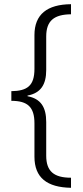

<svg xmlns="http://www.w3.org/2000/svg" viewBox="-20 -735 397 914"><path d="M318 159V111C237 111 200 81 200 6V-154C200 -224 175 -265 111 -277V-280C174 -292 200 -332 200 -402V-561C200 -637 238 -666 318 -667V-715C205 -714 144 -667 144 -568V-407C144 -327 110 -302 34 -301V-255C111 -255 144 -226 144 -148V11C144 111 204 157 318 159Z"/></svg>

Font: Noto Sans Gujarati SemiCondensed Light
Style: Regular
Weight: 300
Width: 4
Designer: Jelle Bosma - Monotype Design Team, Universal Thirst
Foundry: Monotype Imaging Inc.
Version: Version 2.106